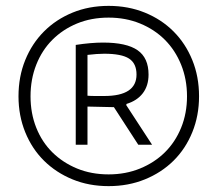

<svg xmlns="http://www.w3.org/2000/svg" viewBox="-20 -773 740 654"><path d="M238 -620Q264 -624 287.5 -626Q311 -628 331 -628Q411 -628 448.5 -602Q486 -576 486 -519Q486 -481 466.5 -455.5Q447 -430 411 -419L410 -415L498 -280H451L368 -408L278 -410V-280H238ZM335 -446Q445 -446 445 -519Q445 -557 419.5 -573.5Q394 -590 335 -590Q323 -590 309 -589Q295 -588 278 -586V-447Q288 -446 304 -446Q320 -446 335 -446ZM350 -139Q283 -139 227 -162Q171 -185 130 -225.5Q89 -266 66 -322.5Q43 -379 43 -445Q43 -512 66 -568.5Q89 -625 130 -666Q171 -707 227 -730Q283 -753 350 -753Q417 -753 473.5 -730Q530 -707 571 -666Q612 -625 635 -568.5Q658 -512 658 -445Q658 -379 635 -322.5Q612 -266 571 -225.5Q530 -185 473.5 -162Q417 -139 350 -139ZM350 -179Q408 -179 457 -199Q506 -219 541.5 -254Q577 -289 597 -338Q617 -387 617 -445Q617 -503 597 -552.5Q577 -602 541.5 -637.5Q506 -673 457 -693Q408 -713 350 -713Q291 -713 242.5 -693Q194 -673 158.5 -637.5Q123 -602 103.5 -552.5Q84 -503 84 -445Q84 -387 103.5 -338Q123 -289 158.5 -254Q194 -219 242.5 -199Q291 -179 350 -179Z"/></svg>

Font: Encode Sans Compressed
Style: Light
Weight: 300
Designer: Pablo Impallari, Andres Torresi
Foundry: Pablo Impallari, Andres Torresi
Version: Version 1.000; ttfautohint (v1.00) -l 8 -r 50 -G 200 -x 14 -